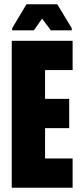

<svg xmlns="http://www.w3.org/2000/svg" viewBox="-20 -879 387 899"><path d="M35 0V-688H320V-551H191V-416H304V-279H191V-137H320V0ZM37 -737V-747L104 -859H248L316 -747V-737H218L177 -792L139 -737Z"/></svg>

Font: Saira ExtraCondensed Black
Style: Regular
Weight: 900
Width: 2
Designer: Hector Gatti with collaboration of the Omnibus-Type team
Foundry: Omnibus-Type
Version: Version 1.101